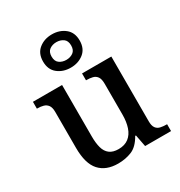

<svg xmlns="http://www.w3.org/2000/svg" viewBox="-190 -947 1024 1090"><g transform="rotate(-30 322.0 -402.0)"><path d="M269 10Q190 10 147.5 -37Q105 -84 105 -187V-422Q105 -452 94.5 -466.5Q84 -481 66.5 -486Q49 -491 27 -491H24V-536H215V-198Q215 -155 223.5 -124Q232 -93 253.5 -76.5Q275 -60 312 -60Q352 -60 378 -80Q404 -100 416 -136Q428 -172 428 -219V-421Q428 -452 417.5 -467Q407 -482 389 -486.5Q371 -491 349 -491H346V-536H538V-111Q538 -82 548.5 -67.5Q559 -53 577 -49Q595 -45 616 -45H620V0H450L435 -78H430Q399 -23 358 -6.5Q317 10 269 10ZM308 -596Q258 -596 223 -624Q188 -652 188 -705Q188 -758 223 -786Q258 -814 308 -814Q358 -814 393 -786Q428 -758 428 -705Q428 -652 393 -624Q358 -596 308 -596ZM308 -647Q334 -647 353 -660.5Q372 -674 372 -705Q372 -736 353 -749.5Q334 -763 308 -763Q282 -763 263 -749.5Q244 -736 244 -705Q244 -674 263 -660.5Q282 -647 308 -647Z"/></g></svg>

Font: Noto Serif Gujarati Medium
Style: Regular
Weight: 500
Version: Version 2.102